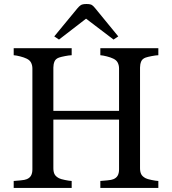

<svg xmlns="http://www.w3.org/2000/svg" viewBox="-20 -932 855 952"><path d="M765.1 0H477.5V-34.7Q489.3 -35.6 511.5 -37.6Q533.7 -39.6 542 -43.5Q556.6 -49.3 563.5 -61.3Q570.3 -73.2 570.3 -92.3V-338.9H244.6V-97.7Q244.6 -80.6 250.2 -68.8Q255.9 -57.1 272.5 -48.3Q280.8 -43.9 302 -39.6Q323.2 -35.2 335.4 -34.7V0H47.9V-34.7Q59.6 -35.6 81.8 -37.6Q104 -39.6 112.3 -43.5Q127 -49.3 133.8 -61.3Q140.6 -73.2 140.6 -92.3V-592.3Q140.6 -607.9 134.3 -620.8Q127.9 -633.8 112.3 -641.1Q99.1 -647.5 80.3 -652.3Q61.5 -657.2 47.9 -658.2V-692.9H335.4V-658.2Q321.8 -657.7 302 -653.8Q282.2 -649.9 272.5 -646.5Q255.9 -640.6 250.2 -627Q244.6 -613.3 244.6 -597.2V-382.3H570.3V-592.3Q570.3 -607.9 564 -620.8Q557.6 -633.8 542 -641.1Q528.8 -647.5 510 -652.3Q491.2 -657.2 477.5 -658.2V-692.9H765.1V-658.2Q751.5 -657.7 731.7 -653.8Q711.9 -649.9 702.1 -646.5Q685.5 -640.6 679.9 -627Q674.3 -613.3 674.3 -597.2V-97.7Q674.3 -80.6 679.9 -68.8Q685.5 -57.1 702.1 -48.3Q710.4 -43.9 731.7 -39.6Q752.9 -35.2 765.1 -34.7ZM566.4 -751.5 543 -735.8 406.7 -839.4 272.5 -735.8 249 -751.5 363.3 -890.1Q372.1 -900.9 380.6 -906.5Q389.2 -912.1 408.7 -912.1Q428.7 -912.1 436.3 -906.7Q443.8 -901.4 451.2 -892.1Z"/></svg>

Font: UniBurma_GGSerif
Style: Book
Weight: 400
Designer: Victor San Kho Lin (for Burmese only and related typography optimization with it)
Foundry: http://www.unimm.org
Version: 2.0